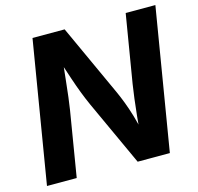

<svg xmlns="http://www.w3.org/2000/svg" viewBox="-106 -840 983 952"><g transform="rotate(-15 386.0 -364.0)"><path d="M20.3 0 140.9 -727.5H305.9L474.6 -359.2Q486.7 -332.5 499.3 -299.7Q511.9 -267 524.3 -225.9Q536.6 -184.8 547.4 -132.9H533.5Q536.7 -173.6 541.4 -219.1Q546 -264.6 551.3 -306.7Q556.6 -348.8 561.3 -378.3L619.2 -727.5H771.6L651 0H485.8L332.4 -333.9Q315.9 -370.6 302.5 -405.6Q289 -440.6 274.5 -483.9Q260.1 -527.2 240.2 -587.5H257.6Q251.8 -532.6 246.6 -484.3Q241.4 -436 236.9 -397.7Q232.3 -359.4 228.1 -334.4L172.9 0Z"/></g></svg>

Font: Inter Variable
Style: Italic
Weight: 400
Italic angle: -9.39999°
Designer: Rasmus Andersson
Foundry: rsms
Version: Version 4.001;git-9221beed3